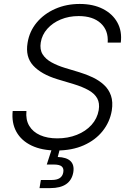

<svg xmlns="http://www.w3.org/2000/svg" viewBox="-20 -758 663 982"><path d="M269.5 11.7Q194.3 11.7 141.6 -13.4Q88.9 -38.6 63.7 -84.2Q38.6 -129.9 44.9 -190.4H115.2Q110.8 -145.5 129.6 -114.3Q148.4 -83 185.3 -66.7Q222.2 -50.3 272.9 -50.3Q327.6 -50.3 373 -68.4Q418.5 -86.4 448 -119.1Q477.5 -151.9 484.9 -194.8Q490.7 -230.5 477.3 -254.9Q463.9 -279.3 433.1 -296.6Q402.3 -314 356 -328.1L274.4 -352.5Q190.9 -377.9 149.9 -422.6Q108.9 -467.3 121.1 -539.1Q130.4 -597.7 167.7 -642.6Q205.1 -687.5 262.2 -712.6Q319.3 -737.8 387.7 -737.8Q456.5 -737.8 506.3 -712.4Q556.2 -687 580.6 -642.3Q605 -597.7 597.7 -540H530.8Q535.2 -602.5 495.1 -639.2Q455.1 -675.8 382.3 -675.8Q332 -675.8 290.5 -658.4Q249 -641.1 221.9 -610.6Q194.8 -580.1 188.5 -541Q182.6 -504.9 198 -480.2Q213.4 -455.6 243.7 -439Q273.9 -422.4 311 -411.1L385.3 -388.7Q421.4 -377.9 454.6 -362.1Q487.8 -346.2 512.2 -323.5Q536.6 -300.8 547.6 -268.8Q558.6 -236.8 551.8 -192.9Q542 -134.3 505.1 -87.9Q468.3 -41.5 408.4 -14.9Q348.6 11.7 269.5 11.7ZM182.1 204.1 189 162.6H243.2Q271 162.6 285.6 152.8Q300.3 143.1 303.7 123Q307.1 103.5 295.9 93.5Q284.7 83.5 255.4 83.5H219.2L252.4 -18.6H288.6L287.1 0L275.4 44.9Q320.3 46.4 340.6 65.9Q360.8 85.4 355 122.6Q348.1 163.1 318.6 183.6Q289.1 204.1 236.8 204.1Z"/></svg>

Font: Inter 18pt Light
Style: Italic
Weight: 300
Italic angle: -9.3988°
Designer: Rasmus Andersson
Foundry: rsms
Version: Version 4.001;git-66647c0bb